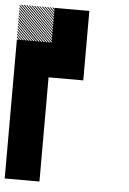

<svg xmlns="http://www.w3.org/2000/svg" viewBox="-58 -710 615 918"><g transform="rotate(5 249.5 -251.0)"><path d="M167.5 -655 155 -667.5H160.8L167.5 -660.8ZM167.5 -642.5 142.5 -667.5H148.3L167.5 -648.3ZM167.5 -630 130 -667.5H135.8L167.5 -635.8ZM167.5 -617.5 117.5 -667.5H123.3L167.5 -623.3ZM167.5 -605 105 -667.5H110.8L167.5 -610.8ZM167.5 -592.5 92.5 -667.5H97.5L167.5 -597.5ZM167.5 -580 80 -667.5H85.8L167.5 -585.8ZM167.5 -567.5 67.5 -667.5H73.3L167.5 -573.3ZM167.5 -555 55 -667.5H60.8L167.5 -560.8ZM167.5 -542.5 42.5 -667.5H48.3L167.5 -548.3ZM167.5 -530 30 -667.5H35.8L167.5 -535.8ZM167.5 -517.5 17.5 -667.5H23.3L167.5 -523.3ZM167.5 -505 5 -667.5H10.8L167.5 -510.8ZM160.8 -499.2 -0.8 -660.8V-666.7L166.7 -499.2ZM148.3 -499.2 -0.8 -648.3V-654.2L154.2 -499.2ZM135.8 -499.2 -0.8 -635.8V-641.7L141.7 -499.2ZM123.3 -499.2 -0.8 -623.3V-629.2L129.2 -499.2ZM110.8 -499.2 -0.8 -610.8V-616.7L116.7 -499.2ZM97.5 -499.2 -0.8 -597.5V-604.2L104.2 -499.2ZM85.8 -499.2 -0.8 -585.8V-591.7L91.7 -499.2ZM73.3 -499.2 -0.8 -573.3V-579.2L79.2 -499.2ZM60.8 -499.2 -0.8 -560.8V-566.7L66.7 -499.2ZM48.3 -499.2 -0.8 -548.3V-554.2L54.2 -499.2ZM35.8 -499.2 -0.8 -535.8V-541.7L41.7 -499.2ZM23.3 -499.2 -0.8 -523.3V-529.2L29.2 -499.2ZM10.8 -499.2 -0.8 -510.8V-516.7L16.7 -499.2ZM0 0H166.7V166.7H0ZM0 -166.7H166.7V166.7H0ZM0 -333.3H166.7V0H0ZM166.7 -500H333.3V-333.3H166.7ZM0 -500H333.3V-333.3H0ZM0 -500H166.7V-166.7H0ZM166.7 -666.7H333.3V-333.3H166.7Z"/></g></svg>

Font: 0xA000-Pixelated
Style: Pixelated
Weight: 400
Version: Version 0.1